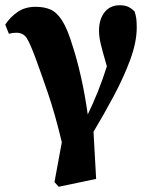

<svg xmlns="http://www.w3.org/2000/svg" viewBox="-20 -519 578 733"><path d="M188 176 216 24Q190 -85 163 -163.5Q136 -242 115 -299Q95 -353 82 -373.5Q69 -394 42 -394Q27 -394 14 -390L0 -425Q19 -454 47.5 -473.5Q76 -493 116 -493Q149 -493 173 -482.5Q197 -472 217.5 -440Q238 -408 258 -341Q274 -292 289 -226Q304 -160 315 -82Q335 -123 353.5 -169Q372 -215 388 -266Q371 -324 364.5 -351.5Q358 -379 358 -402Q358 -445 379 -472Q400 -499 437 -499Q457 -499 469.5 -493Q482 -487 494 -475Q499 -459 500.5 -446.5Q502 -434 502 -414Q502 -358 477 -290.5Q452 -223 414 -152Q376 -81 337 -16L347 164L204 194Z"/></svg>

Font: Source Serif 4
Style: Bold
Weight: 700
Designer: Frank Grießhammer
Foundry: Adobe
Version: Version 4.005;hotconv 1.1.0;makeotfexe 2.6.0